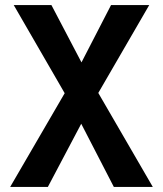

<svg xmlns="http://www.w3.org/2000/svg" viewBox="-20 -734 640 754"><path d="M168 0 299 -248 427 0H580L366 -369L566 -714H416L300 -489L182 -714H34L234 -368L20 0Z"/></svg>

Font: Noto Sans Mono UI
Style: Bold
Weight: 700
Designer: Monotype Design team
Foundry: Monotype Imaging Inc.
Version: 1.000